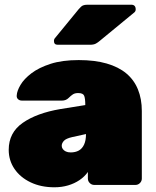

<svg xmlns="http://www.w3.org/2000/svg" viewBox="-20 -785 662 815"><path d="M211 10Q154 10 110 -11Q66 -32 41.5 -68Q17 -104 17 -149Q17 -222 76.5 -263.5Q136 -305 236 -322L342 -339V-340Q342 -366 337.5 -378Q333 -390 312 -390Q298 -390 289.5 -384.5Q281 -379 271 -369Q260 -358 243 -358H73Q63 -358 56.5 -364Q50 -370 51 -380Q52 -399 67 -424.5Q82 -450 113.5 -474Q145 -498 194.5 -514Q244 -530 314 -530Q382 -530 432.5 -515.5Q483 -501 516 -473.5Q549 -446 565.5 -405.5Q582 -365 582 -314V-27Q582 -16 574 -8Q566 0 555 0H380Q369 0 361 -8Q353 -16 353 -27V-55Q339 -35 317.5 -20.5Q296 -6 269 2Q242 10 211 10ZM280 -138Q300 -138 314.5 -146Q329 -154 337 -171.5Q345 -189 345 -215V-216L286 -203Q260 -197 251 -187Q242 -177 242 -166Q242 -159 246.5 -152.5Q251 -146 259.5 -142Q268 -138 280 -138ZM225 -595Q209 -595 209 -611Q209 -619 214 -624L314 -746Q325 -759 332.5 -762Q340 -765 351 -765H537Q556 -765 556 -745Q556 -738 551 -733L404 -612Q396 -605 387 -600Q378 -595 362 -595Z"/></svg>

Font: Rubik Black
Style: Regular
Weight: 900
Designer: Hubert and Fischer
Foundry: Hubert and Fischer
Version: Version 2.300;gftools[0.9.30]